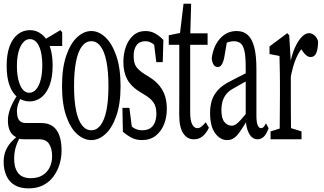

<svg xmlns="http://www.w3.org/2000/svg" viewBox="-25 -769 1788 1060"><path d="M133.3 271Q85.9 271 55.4 252.7Q24.9 234.4 10 200.4Q-4.9 166.5 -4.9 125Q-4.9 95.2 3.9 69.6Q12.7 43.9 33 19.5Q53.2 -4.9 88.4 -29.3L92.3 -21.5Q78.1 1 69.8 21.2Q61.5 41.5 57.4 61.5Q53.2 81.5 53.2 106Q53.2 144.5 64.5 168.9Q75.7 193.4 96.2 204.1Q116.7 214.8 144 214.8Q183.1 214.8 209.5 198.7Q235.8 182.6 249.3 155Q262.7 127.4 262.7 93.3Q262.7 52.2 246.3 26.1Q230 0 191.9 0H109.9Q100.6 0 90.3 -1.2Q80.1 -2.4 72.3 -4.9V-8.3Q45.4 -18.1 32 -42Q18.6 -65.9 18.6 -104Q18.6 -133.8 31 -168.2Q43.5 -202.6 74.2 -250V-262.7L98.1 -245.1Q83 -217.8 75.7 -196.3Q68.4 -174.8 68.4 -154.8Q68.4 -121.6 80.3 -105.7Q92.3 -89.8 117.7 -89.8H202.6Q241.7 -89.8 266.4 -72Q291 -54.2 303 -20Q314.9 14.2 314.9 62.5Q314.9 102.5 303.2 139.6Q291.5 176.8 269 206.8Q246.6 236.8 212.4 253.9Q178.2 271 133.3 271ZM138.2 -209Q101.6 -209 72.8 -231.2Q43.9 -253.4 27.8 -297.1Q11.7 -340.8 11.7 -405.8Q11.7 -469.2 27.8 -512.9Q43.9 -556.6 73.2 -579.6Q102.5 -602.5 139.2 -602.5Q160.6 -602.5 178.2 -595.5Q195.8 -588.4 211.2 -574.7Q226.6 -561 238.3 -540L239.3 -537.6Q252 -513.7 258.8 -480.5Q265.6 -447.3 265.6 -405.8Q265.6 -343.3 249 -298.8Q232.4 -254.4 203.6 -231.7Q174.8 -209 138.2 -209ZM136.7 -256.8Q159.2 -256.8 175.5 -276.9Q191.9 -296.9 200.2 -331.1Q208.5 -365.2 208.5 -409.2Q208.5 -452.6 200.4 -485.1Q192.4 -517.6 177 -535.4Q161.6 -553.2 140.1 -553.2Q118.7 -553.2 102.3 -534.2Q85.9 -515.1 77.1 -482.2Q68.4 -449.2 68.4 -404.3Q68.4 -360.8 76.7 -327.4Q85 -293.9 100.1 -275.4Q115.2 -256.8 136.7 -256.8ZM211.4 -515.1V-547.4H215.8L308.1 -602.5L318.4 -590.8V-515.1Z M479 4.4Q438 4.4 400.9 -28.6Q363.8 -61.5 340.6 -128.2Q317.4 -194.8 317.4 -293.5Q317.4 -393.6 340.6 -461.4Q363.8 -529.3 400.9 -563.5Q438 -597.7 479 -597.7Q520 -597.7 556.6 -563.5Q593.3 -529.3 616.9 -461.4Q640.6 -393.6 640.6 -293.5Q640.6 -195.3 616.9 -128.4Q593.3 -61.5 556.6 -28.6Q520 4.4 479 4.4ZM479 -49.8Q508.8 -49.8 530 -77.4Q551.3 -105 562.5 -159.2Q573.7 -213.4 573.7 -293.5Q573.7 -375 562.5 -430.4Q551.3 -485.8 530 -513.7Q508.8 -541.5 479 -541.5Q449.2 -541.5 427.7 -513.7Q406.2 -485.8 395 -430.4Q383.8 -375 383.8 -293.5Q383.8 -213.4 395 -159.2Q406.2 -105 427.7 -77.4Q449.2 -49.8 479 -49.8Z M758.3 4.4Q729 4.4 704.6 -7.3Q680.2 -19 653.3 -41.5L650.9 -173.3H689.5L707.5 -30.8H679.2V-94.2Q696.8 -71.8 716.3 -60.8Q735.8 -49.8 760.3 -49.8Q787.1 -49.8 804.4 -61Q821.8 -72.3 830.1 -93.8Q838.4 -115.2 838.4 -141.6Q838.4 -180.2 822.3 -203.4Q806.2 -226.6 773.4 -245.6L741.2 -265.6Q715.3 -282.2 696 -304Q676.8 -325.7 666.5 -356.7Q656.2 -387.7 656.2 -428.2Q656.2 -472.2 669.9 -510.7Q683.6 -549.3 710.9 -573.5Q738.3 -597.7 778.3 -597.7Q806.6 -597.7 830.6 -584.7Q854.5 -571.8 877 -548.3L873.5 -425.8H837.9L822.8 -548.3H849.1V-496.6Q832.5 -519 814.7 -530.3Q796.9 -541.5 777.8 -541.5Q745.1 -541.5 729 -519.5Q712.9 -497.6 712.9 -460.9Q712.9 -420.9 727.1 -400.4Q741.2 -379.9 776.9 -357.4L798.3 -344.2Q833.5 -322.8 855.2 -295.7Q877 -268.6 886.5 -237.3Q896 -206.1 896 -167.5Q896 -121.6 880.6 -82.8Q865.2 -43.9 834.7 -19.8Q804.2 4.4 758.3 4.4Z M995.1 -521.5V-585H1121.1V-521.5ZM1044.9 0Q1008.3 0 986.3 -33.4Q964.4 -66.9 964.4 -136.7Q964.4 -159.2 964.6 -181.2Q964.8 -203.1 964.8 -238.3V-521.5H906.7V-574.2L995.1 -592.3L964.8 -552.7L988.3 -748.5H1030.3L1024.9 -561V-537.6V-149.9Q1024.9 -104 1035.9 -82.8Q1046.9 -61.5 1064.5 -61.5Q1076.2 -61.5 1087.4 -70.3Q1098.6 -79.1 1110.8 -94.2L1128.4 -63.5Q1119.1 -43.5 1106.2 -28.8Q1093.3 -14.2 1078.4 -7.1Q1063.5 0 1044.9 0Z M1229.5 4.4Q1190.4 4.4 1162.6 -33.7Q1134.8 -71.8 1134.8 -146Q1134.8 -181.2 1143.8 -212.2Q1152.8 -243.2 1178 -271.5Q1203.1 -299.8 1251.5 -323.2Q1270 -333 1288.1 -342.3Q1306.2 -351.6 1324.2 -360.4Q1342.3 -369.1 1360.4 -377.4V-334Q1336.4 -322.3 1313.5 -309.1Q1290.5 -295.9 1267.1 -282.7Q1235.4 -266.1 1220.9 -245.1Q1206.5 -224.1 1201.9 -202.9Q1197.3 -181.6 1197.3 -162.6Q1197.3 -115.7 1213.9 -95.5Q1230.5 -75.2 1253.9 -75.2Q1265.6 -75.2 1276.4 -81.8Q1287.1 -88.4 1304.2 -107.2Q1321.3 -126 1349.6 -161.6L1359.9 -101.6H1337.9Q1316.4 -65.9 1300 -42.5Q1283.7 -19 1267.3 -7.3Q1251 4.4 1229.5 4.4ZM1396.5 0Q1367.2 0 1349.4 -33Q1331.5 -65.9 1331.5 -120.6V-126.5V-396.5Q1331.5 -455.6 1324.7 -487.1Q1317.9 -518.6 1303 -530Q1288.1 -541.5 1265.6 -541.5Q1253.9 -541.5 1238 -537.4Q1222.2 -533.2 1201.2 -521L1231.4 -559.1L1213.9 -456.5Q1209 -429.2 1200.2 -414.1Q1191.4 -398.9 1177.2 -398.9Q1162.1 -398.9 1153.8 -412.4Q1145.5 -425.8 1144 -448.2Q1153.3 -516.6 1190.7 -557.1Q1228 -597.7 1281.2 -597.7Q1318.8 -597.7 1342.5 -576.4Q1366.2 -555.2 1378.4 -509.8Q1390.6 -464.4 1390.6 -388.2V-132.3Q1390.6 -93.8 1397.7 -77.6Q1404.8 -61.5 1415.5 -61.5Q1424.8 -61.5 1431.4 -69.1Q1438 -76.7 1442.9 -88.4L1458 -61.5Q1445.3 -26.4 1430.2 -13.2Q1415 0 1396.5 0Z M1468.8 0V-43.5L1545.4 -67.4H1563L1639.6 -43.5V0ZM1518.1 0Q1519 -27.3 1519.3 -72.8Q1519.5 -118.2 1520 -166.5Q1520.5 -214.8 1520.5 -252.4V-310.1Q1520.5 -343.3 1520 -367.9Q1519.5 -392.6 1519 -414.3Q1518.6 -436 1518.1 -460L1462.9 -470.7V-512.7L1561 -585.9L1571.8 -574.2L1580.6 -424.3V-421.9V-252.4Q1580.6 -214.8 1580.8 -166.5Q1581.1 -118.2 1581.5 -73.2Q1582 -28.3 1583 0ZM1578.6 -334 1568.8 -416H1576.2Q1586.9 -470.2 1604 -507.6Q1621.1 -544.9 1641.1 -565.4Q1661.1 -585.9 1681.2 -585.9Q1696.8 -585.9 1710.9 -573.7Q1725.1 -561.5 1731 -541.5Q1731 -500 1721.4 -477.1Q1711.9 -454.1 1690.4 -454.1Q1678.7 -454.1 1668.2 -461.7Q1657.7 -469.2 1647 -484.4L1627.9 -512.7L1662.6 -523.4Q1629.9 -494.1 1610.1 -448.2Q1590.3 -402.3 1578.6 -334Z"/></svg>

Font: Scarab Serif
Style: Condensed
Weight: 400
Designer: John Roberts
Foundry: Scarab
Version: 1.0